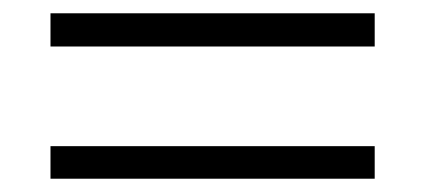

<svg xmlns="http://www.w3.org/2000/svg" viewBox="-20 -432 640 289"><path d="M56 -362V-412H544V-362ZM56 -163V-212H544V-163Z"/></svg>

Font: Nunito Sans Light
Style: Regular
Weight: 300
Designer: Vernon Adams
Foundry: Vernon Adams
Version: Version 3.101; ttfautohint (v1.8.4.7-5d5b);gftools[0.9.27]